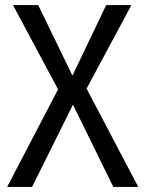

<svg xmlns="http://www.w3.org/2000/svg" viewBox="-20 -534 571 754"><path d="M8 200 208 -183 31 -514H130L264 -238H265L397 -514H496L320 -186L523 200H425L267 -122H266L106 200Z"/></svg>

Font: TikTok Sans 24pt
Style: Regular
Weight: 400
Version: Version 4.000